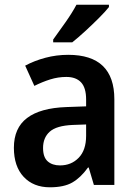

<svg xmlns="http://www.w3.org/2000/svg" viewBox="-20 -786 577 816"><path d="M270 -553Q466 -553 466 -364V0H379L357 -74H354Q323 -31 287.5 -10.5Q252 10 192 10Q122 10 80.5 -34.5Q39 -79 39 -158Q39 -242 95 -284.5Q151 -327 262 -331L346 -334V-363Q346 -413 324.5 -436Q303 -459 262 -459Q227 -459 193.5 -448.5Q160 -438 126 -421L87 -507Q126 -528 173 -540.5Q220 -553 270 -553ZM289 -255Q220 -252 191.5 -226.5Q163 -201 163 -157Q163 -118 182.5 -100.5Q202 -83 235 -83Q283 -83 314.5 -115.5Q346 -148 346 -209V-257ZM443 -756Q428 -737 400 -709Q372 -681 341.5 -653Q311 -625 287 -606H206V-618Q230 -651 258.5 -691.5Q287 -732 305 -766H443Z"/></svg>

Font: Noto Sans Tamil SemiCondensed SemiBold
Style: Regular
Weight: 600
Width: 4
Designer: Jelle Bosma - Monotype Design Team
Foundry: Monotype Imaging Inc.
Version: Version 2.004; ttfautohint (v1.8.4.7-5d5b)